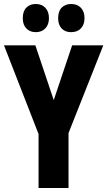

<svg xmlns="http://www.w3.org/2000/svg" viewBox="-20 -941 537 961"><path d="M249 -440 341 -714H497L323 -275V0H173V-270L0 -714H157ZM94 -850Q94 -885 112 -903Q130 -921 159 -921Q189 -921 207 -902Q225 -883 225 -850Q225 -818 207 -799Q189 -780 159 -780Q130 -780 112 -798.5Q94 -817 94 -850ZM271 -850Q271 -885 289 -903Q307 -921 336 -921Q367 -921 385 -902Q403 -883 403 -850Q403 -818 385 -799Q367 -780 336 -780Q306 -780 288.5 -798.5Q271 -817 271 -850Z"/></svg>

Font: Noto Sans Telugu ExtraCondensed ExtraBold
Style: Regular
Weight: 800
Width: 2
Designer: Jelle Bosma - Monotype Design Team
Foundry: Monotype Imaging Inc.
Version: Version 2.005; ttfautohint (v1.8.4.7-5d5b)